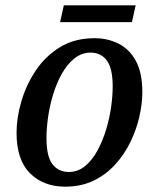

<svg xmlns="http://www.w3.org/2000/svg" viewBox="-20 -689 587 719"><path d="M224 10Q143 10 92.5 -40Q42 -90 42 -192Q42 -248 60 -309.5Q78 -371 114 -425Q150 -479 205 -512.5Q260 -546 334 -546Q383 -546 424 -525.5Q465 -505 489 -460.5Q513 -416 513 -344Q513 -301 502 -252.5Q491 -204 468.5 -157.5Q446 -111 411.5 -73Q377 -35 330.5 -12.5Q284 10 224 10ZM237 -45Q272 -45 298.5 -67Q325 -89 344.5 -124.5Q364 -160 377 -202.5Q390 -245 396 -287.5Q402 -330 402 -365Q402 -433 380 -462.5Q358 -492 320 -492Q286 -492 259 -470.5Q232 -449 212 -413.5Q192 -378 179 -335.5Q166 -293 160 -250Q154 -207 154 -172Q154 -103 176.5 -74Q199 -45 237 -45ZM205 -606 219 -669H488L474 -606Z"/></svg>

Font: Noto Serif SemiCondensed Medium
Style: Italic
Weight: 500
Width: 4
Italic angle: -12°
Designer: Monotype Design Team
Foundry: Monotype Imaging Inc.
Version: Version 2.013